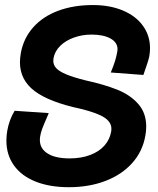

<svg xmlns="http://www.w3.org/2000/svg" viewBox="-20 -750 640 780"><path d="M6 -178.5Q6 -199.5 9.5 -219Q17.5 -264 39.5 -300L178 -290.5L170.5 -272.5Q158.5 -245.5 152 -228.2Q145.5 -211 143 -195Q142 -190 142 -181Q142 -146 173.8 -126.2Q205.5 -106.5 262.5 -106.5Q309.5 -106.5 346 -120.2Q382.5 -134 404.2 -158.5Q426 -183 431.5 -215Q432.5 -219 432.5 -227.5Q432.5 -253.5 404.5 -272.2Q376.5 -291 307.5 -308Q180.5 -335 120.8 -380Q61 -425 61 -497.5Q61 -511.5 64.5 -534Q75.5 -594.5 114.8 -638.8Q154 -683 216.2 -706.2Q278.5 -729.5 357.5 -729.5Q426 -729.5 478.8 -707.5Q531.5 -685.5 560.5 -645.5Q589.5 -605.5 589.5 -554Q589.5 -538.5 586.5 -521Q583 -503 562.5 -445.5L430 -455.5Q441 -482 447 -501Q453 -520 456.5 -540.5Q457.5 -546.5 457.5 -550Q457.5 -578 428.5 -593.8Q399.5 -609.5 352 -609.5Q313.5 -609.5 279.8 -597.2Q246 -585 224.2 -563.2Q202.5 -541.5 197.5 -514Q196.5 -506 196.5 -503Q196.5 -486 208.5 -473Q220.5 -460 249 -448Q277.5 -436 327.5 -423.5Q402.5 -407 455.5 -386Q508.5 -365 541.2 -328.2Q574 -291.5 574 -236Q574 -217 570.5 -199Q559.5 -135 517.2 -87.8Q475 -40.5 408.5 -15Q342 10.5 259.5 10.5Q181.5 10.5 124.2 -12.5Q67 -35.5 36.5 -78.2Q6 -121 6 -178.5Z"/></svg>

Font: JuliaMono ExtraBoldItalic
Style: Regular
Weight: 800
Italic angle: -9°
Monospace: yes
Designer: cormullion
Foundry: corm
Version: Version 0.049; ttfautohint (v1.8.4)